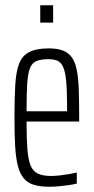

<svg xmlns="http://www.w3.org/2000/svg" viewBox="-20 -702 356 730"><path d="M167 8Q132 8 108 0.5Q84 -7 69.5 -25Q55 -43 47.5 -73Q40 -103 37.5 -147.5Q35 -192 35 -254Q35 -328 38 -378.5Q41 -429 52.5 -459.5Q64 -490 91 -504Q118 -518 165 -518Q198 -518 219 -510Q240 -502 253 -484Q266 -466 272 -435.5Q278 -405 279.5 -361Q281 -317 281 -256V-240H81Q81 -177 84 -136.5Q87 -96 96 -73.5Q105 -51 124 -42Q143 -33 174 -33Q189 -33 207 -35Q225 -37 242.5 -40Q260 -43 272 -46V-4Q261 -1 243.5 1.5Q226 4 206.5 6Q187 8 167 8ZM235 -259V-298Q235 -359 231.5 -394.5Q228 -430 220 -447.5Q212 -465 198.5 -471Q185 -477 163 -477Q136 -477 119 -470Q102 -463 94 -443Q86 -423 83.5 -384Q81 -345 81 -279H255ZM133 -616V-682H182V-616Z"/></svg>

Font: Saira UltraCondensed Light
Style: Regular
Weight: 300
Width: 1
Designer: Hector Gatti with collaboration of the Omnibus-Type team
Foundry: Omnibus-Type
Version: Version 1.101